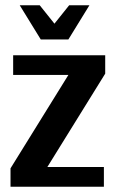

<svg xmlns="http://www.w3.org/2000/svg" viewBox="-20 -710 440 730"><path d="M20 0V-70L240 -425H30V-500H380V-430L160 -75H375V0ZM135 -560 55 -690H131L187 -620L243 -690H320L240 -560Z"/></svg>

Font: Cuprum
Style: Regular
Weight: 400
Designer: Jovanny Lemonad
Foundry: Jovanny Lemonad
Version: Version 3.000